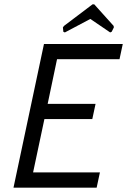

<svg xmlns="http://www.w3.org/2000/svg" viewBox="-20 -862 584 882"><path d="M424 0H42L182 -660H544L529 -590H242L199 -385H419L404 -315H184L132 -70H439ZM413 -842 502 -743 503 -736 493 -716 486 -713 395 -775 278 -713 271 -716 269 -736 274 -743 405 -842Z"/></svg>

Font: Quattrocento Sans
Style: Italic
Weight: 400
Designer: Pablo Impallari
Foundry: Pablo Impallari, Igino Marini, Brenda Gallo
Version: Version 2.000